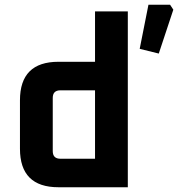

<svg xmlns="http://www.w3.org/2000/svg" viewBox="-20 -788 749 808"><path d="M64 -162.1V-365.9Q64 -528 226.1 -528H379.9V-740H517.9V0H226.1Q64 0 64 -162.1ZM202 -152.1Q202 -120 234.1 -120H379.9V-407.9H234.1Q202 -407.9 202 -375.9ZM567.9 -582.5 604.7 -768H695.8L709.4 -747.3L648.2 -562.6Z"/></svg>

Font: Oxanium ExtraLight
Style: Regular
Weight: 200
Designer: Severin Meyer
Version: Version 2.000